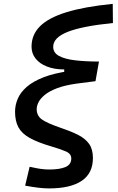

<svg xmlns="http://www.w3.org/2000/svg" viewBox="-20 -769 626 1022"><path d="M241.7 233.9Q216.3 233.9 186.5 230.5Q156.7 227.1 113.8 219.2L137.7 118.7Q171.9 126.5 196 129.9Q220.2 133.3 241.7 133.3Q297.4 133.3 328.4 120.1Q359.4 106.9 359.4 74.7Q359.4 49.3 330.3 36.9Q301.3 24.4 251.5 9.8Q180.2 -11.2 138.2 -34.7Q96.2 -58.1 78.1 -91.3Q60.1 -124.5 60.1 -174.3Q60.1 -209.5 74.5 -243.4Q88.9 -277.3 122.3 -306.6Q155.8 -335.9 212.6 -357.9Q269.5 -379.9 354 -391.6L394 -426.8L506.8 -441.4L488.3 -336.9L386.2 -323.7Q324.2 -314.9 283.4 -299.3Q242.7 -283.7 219 -264.4Q195.3 -245.1 185.3 -225.3Q175.3 -205.6 175.3 -188Q175.3 -153.3 202.6 -133.5Q230 -113.8 298.3 -90.3Q355 -71.3 394.3 -51.8Q433.6 -32.2 454.1 -3.4Q474.6 25.4 474.6 71.8Q474.6 153.8 414.6 193.8Q354.5 233.9 241.7 233.9ZM321.8 -359.4V-399.4Q269.5 -399.4 230.5 -414.6Q191.4 -429.7 169.7 -457Q147.9 -484.4 147.9 -520.5Q147.9 -584.5 193.4 -629.6Q238.8 -674.8 334.2 -704.1Q429.7 -733.4 580.1 -748.5L581.1 -646.5Q417.5 -629.9 340.3 -599.4Q263.2 -568.8 263.2 -520Q263.2 -487.8 294.7 -470.9Q326.2 -454.1 381.3 -447.8Q436.5 -441.4 506.8 -441.4Z"/></svg>

Font: Cascadia Mono Medium
Style: Italic
Weight: 500
Italic angle: -10°
Monospace: yes
Designer: Aaron Bell
Foundry: Saja Typeworks
Version: Version 2407.024